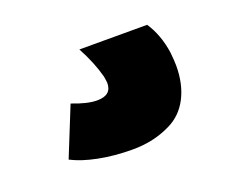

<svg xmlns="http://www.w3.org/2000/svg" viewBox="-54 -103 488 402"><g transform="rotate(-20 189.5 97.5)"><path d="M329 81Q329 122 313.5 152Q298 182 269 196Q231 215 184 215Q143 215 108 208Q73 201 50 189L94 80Q127 93 149 93Q181 93 181 66Q181 63 179 51Q170 17 150 -20H301Q321 10 327 51Q329 71 329 81Z"/></g></svg>

Font: Akshar
Style: Bold
Weight: 700
Designer: Tall Chai
Foundry: Tall Chai
Version: Version 1.000